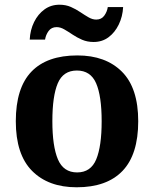

<svg xmlns="http://www.w3.org/2000/svg" viewBox="-20 -784 653 814"><path d="M305 10Q185 10 116 -59.5Q47 -129 47 -270Q47 -411 113 -480Q179 -549 308 -549Q428 -549 497 -480Q566 -411 566 -270Q566 -129 499.5 -59.5Q433 10 305 10ZM307 -53Q365 -53 388 -108.5Q411 -164 411 -270Q411 -377 387.5 -431Q364 -485 306 -485Q248 -485 225 -431Q202 -377 202 -270Q202 -164 225.5 -108.5Q249 -53 307 -53ZM377 -606Q350 -606 328 -615.5Q306 -625 287.5 -637.5Q269 -650 252.5 -659.5Q236 -669 220 -669Q198 -669 186 -652.5Q174 -636 171 -616H106Q108 -657 124.5 -690.5Q141 -724 168.5 -744Q196 -764 232 -764Q259 -764 280.5 -754.5Q302 -745 320.5 -732.5Q339 -720 355.5 -710.5Q372 -701 388 -701Q410 -701 422 -717.5Q434 -734 437 -754H502Q500 -714 483.5 -680Q467 -646 440 -626Q413 -606 377 -606Z"/></svg>

Font: Noto Serif Toto
Style: Bold
Weight: 700
Designer: Monotype Design Team
Foundry: Monotype Imaging Inc.
Version: Version 2.001; ttfautohint (v1.8.4.7-5d5b)